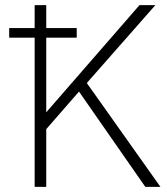

<svg xmlns="http://www.w3.org/2000/svg" viewBox="-20 -724 648 744"><path d="M15.6 -578.1V-615.2H114.3V-704.1H159.2V-615.2H277.3V-578.1H159.2V-290H160.2L520.5 -704.1H582L316.4 -402.3L601.6 0H543L286.1 -369.1L159.2 -223.6V0H114.3V-578.1Z"/></svg>

Font: Gothic A1 ExtraLight
Style: Regular
Weight: 275
Designer: HanYang I&C Co.,Ltd.
Foundry: HanYang I&C Co.,Ltd.
Version: Version 2.50